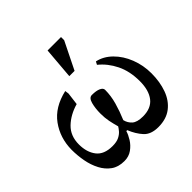

<svg xmlns="http://www.w3.org/2000/svg" viewBox="-182 -860 1031 1031"><g transform="rotate(-45 333.0 -345.0)"><path d="M194 11Q149 11 119 -10.5Q89 -32 70.5 -67.5Q52 -103 44 -146Q36 -189 36 -233Q37 -322 86 -389.5Q135 -457 235 -480L238 -458L229 -387Q166 -369 125 -329.5Q84 -290 84 -225Q84 -166 113 -128.5Q142 -91 206 -91Q237 -91 256 -100.5Q275 -110 286 -123Q297 -136 302 -145Q294 -173 288.5 -200.5Q283 -228 283 -261Q283 -300 291.5 -332Q300 -364 321 -364Q354 -364 372.5 -355.5Q391 -347 391 -333Q391 -288 378 -242Q365 -196 345 -149Q351 -123 370.5 -105.5Q390 -88 434 -88Q496 -88 526 -126.5Q556 -165 556 -234Q556 -310 528 -366.5Q500 -423 455 -459L464 -476Q511 -466 549 -428.5Q587 -391 608.5 -336Q630 -281 630 -220Q630 -155 611 -102.5Q592 -50 552.5 -19.5Q513 11 452 11Q396 11 368 -20Q340 -51 322 -96H315Q309 -75 293.5 -50Q278 -25 253 -7Q228 11 194 11ZM347 -521H307L322 -701H424V-677Z"/></g></svg>

Font: STIX Two Text Medium
Style: Regular
Weight: 500
Designer: Ross Mills, John Hudson & Paul Hanslow, Tiro Typeworks Ltd; with prior portions MicroPress Inc., and Coen Hoffman.
Foundry: Tiro Typeworks Ltd
Version: Version 2.13 b171